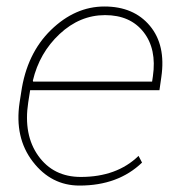

<svg xmlns="http://www.w3.org/2000/svg" viewBox="-20 -558 544 588"><path d="M80.6 -311 81.5 -308.1H445.8L448.2 -324.2Q460.4 -407.7 419.7 -459.7Q378.9 -511.7 301.8 -511.7Q224.6 -511.7 162.6 -453.9Q100.6 -396 80.6 -311ZM474.1 -322.3 468.3 -281.7H72.3L66.4 -244.1Q51.3 -145 97.4 -80.6Q143.6 -16.1 227.5 -16.1Q337.9 -16.1 404.3 -80.6L415 -60.1Q341.8 10.3 223.6 10.3Q136.7 10.3 80.3 -63.2Q23.9 -136.7 40 -244.1L44.9 -275.4Q62 -394 136 -466.1Q210 -538.1 299.8 -538.1Q389.6 -538.1 439 -479Q488.3 -419.9 474.1 -322.3Z"/></svg>

Font: Roboto-ThinItalic
Style: Italic
Weight: 250
Italic angle: -12°
Designer: Google
Version: Version 1.100141; 2013; ttfautohint (v0.94.14-c901) -l 8 -r 